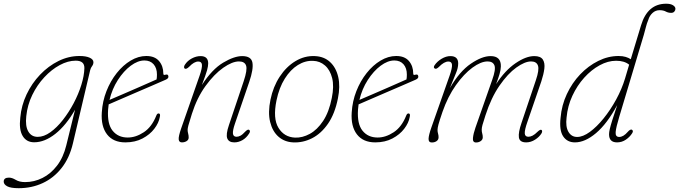

<svg xmlns="http://www.w3.org/2000/svg" viewBox="-78 -740 3566 1008"><path d="M304.5 14Q286.5 90 245.2 142.2Q204 194.5 146.2 221.2Q88.5 248 20 248Q-22 248 -40.2 238Q-58.5 228 -58.5 213.5Q-58.5 192.5 -31 192.5Q-15 192.5 4.5 204.2Q24 216 54 216Q101.5 216 145 194.2Q188.5 172.5 221.5 129.5Q254.5 86.5 270 23L316 -164Q269 -82 212.8 -37.5Q156.5 7 101.5 7Q61 7 41 -26.2Q21 -59.5 28.5 -122.5Q34 -186 61.5 -244.2Q89 -302.5 132.5 -348Q176 -393.5 229.2 -419.8Q282.5 -446 339 -446Q373 -446 392.5 -437.2Q412 -428.5 412.5 -414Q412.5 -402 405.5 -393Q398.5 -384 395.5 -372ZM60 -130.5Q54 -78 70.5 -49.8Q87 -21.5 120 -21.5Q152.5 -21.5 186.5 -45.8Q220.5 -70 252 -110.2Q283.5 -150.5 308.8 -198.2Q334 -246 349 -294.2Q364 -342.5 365 -382Q366 -421.5 319.5 -421.5Q278.5 -421.5 235.5 -398.2Q192.5 -375 154.8 -334.5Q117 -294 91.5 -241.5Q66 -189 60 -130.5Z M761 -125.5Q755.5 -94.5 732.2 -64Q709 -33.5 670.2 -13Q631.5 7.5 580 7.5Q516.5 7.5 484 -34.5Q451.5 -76.5 456.5 -150Q460 -208.5 481 -261.8Q502 -315 535 -356.5Q568 -398 608.2 -422Q648.5 -446 690 -446Q734.5 -446 757 -419.5Q779.5 -393 779.5 -353.5Q779.5 -344 789.5 -347.5Q804.5 -352.5 806 -339.5Q808 -329 793 -322Q759 -307 714.8 -288Q670.5 -269 626 -249.8Q581.5 -230.5 545.5 -215Q509.5 -199.5 492.5 -192Q490.5 -178 489.5 -164Q484.5 -89.5 513.2 -53.8Q542 -18 592.5 -18Q635 -18 677 -45.8Q719 -73.5 742.5 -133Q747 -144.5 754.5 -144.5Q765.5 -144.5 761 -125.5ZM680 -422.5Q645.5 -422.5 608.2 -394.8Q571 -367 540.8 -320Q510.5 -273 497 -215.5Q521.5 -226 564.5 -244.5Q607.5 -263 656 -284.2Q704.5 -305.5 744 -323Q746 -333 746 -348.5Q746 -382.5 728.5 -402.5Q711 -422.5 680 -422.5Z M892.5 -379.5Q888 -382 888.2 -388Q888.5 -394 892.5 -400Q906 -421 929 -433.2Q952 -445.5 975 -445.5Q1015 -445.5 1015 -407Q1015 -392.5 1008.8 -370.2Q1002.5 -348 982 -294Q1035.5 -376.5 1093.5 -411Q1151.5 -445.5 1193.5 -445.5Q1241 -445.5 1247.2 -411.5Q1253.5 -377.5 1230.5 -310L1155.5 -91Q1143 -54.5 1145 -38.2Q1147 -22 1164 -22Q1173.5 -22 1184.2 -27.5Q1195 -33 1210 -49.5Q1223 -62.5 1229.5 -58.5Q1238.5 -53 1230.5 -40Q1216 -16.5 1195.2 -4.5Q1174.5 7.5 1152 7.5Q1123.5 7.5 1115.2 -13.2Q1107 -34 1124 -83.5L1201.5 -314Q1221.5 -373.5 1214 -395.5Q1206.5 -417.5 1176.5 -417.5Q1141.5 -417.5 1094 -384.2Q1046.5 -351 1001.5 -289.2Q956.5 -227.5 929.5 -142.5Q915 -97 911 -81.5Q907 -66 907 -58Q907 -48.5 909.8 -38.8Q912.5 -29 912.5 -18Q912.5 -6 901.8 0.8Q891 7.5 877 7.5Q862 7.5 860.2 -8Q858.5 -23.5 873 -65.5L970 -343Q984 -383.5 982.2 -400.2Q980.5 -417 963 -417Q941 -417 915 -389.5Q900.5 -375.5 892.5 -379.5Z M1575 -445.5Q1623.5 -443.5 1655 -414.2Q1686.5 -385 1697.8 -335.5Q1709 -286 1696 -223Q1680 -142.5 1644 -90.5Q1608 -38.5 1560.2 -14.2Q1512.5 10 1461 7.5Q1416 5.5 1384.2 -22.2Q1352.5 -50 1340.2 -99.8Q1328 -149.5 1342 -217Q1356 -285 1390.5 -337.5Q1425 -390 1473 -419Q1521 -448 1575 -445.5ZM1471 -17.5Q1509.5 -16 1548.5 -37.2Q1587.5 -58.5 1618.5 -105.2Q1649.5 -152 1664 -226Q1676.5 -287 1665.8 -330Q1655 -373 1628.2 -396.2Q1601.5 -419.5 1566 -420.5Q1524.5 -422.5 1485.8 -398.5Q1447 -374.5 1417.2 -327.2Q1387.5 -280 1373.5 -212.5Q1354 -117.5 1384 -68.8Q1414 -20 1471 -17.5Z M2073 -125.5Q2067.5 -94.5 2044.2 -64Q2021 -33.5 1982.2 -13Q1943.5 7.5 1892 7.5Q1828.5 7.5 1796 -34.5Q1763.5 -76.5 1768.5 -150Q1772 -208.5 1793 -261.8Q1814 -315 1847 -356.5Q1880 -398 1920.2 -422Q1960.5 -446 2002 -446Q2046.5 -446 2069 -419.5Q2091.5 -393 2091.5 -353.5Q2091.5 -344 2101.5 -347.5Q2116.5 -352.5 2118 -339.5Q2120 -329 2105 -322Q2071 -307 2026.8 -288Q1982.5 -269 1938 -249.8Q1893.5 -230.5 1857.5 -215Q1821.5 -199.5 1804.5 -192Q1802.5 -178 1801.5 -164Q1796.5 -89.5 1825.2 -53.8Q1854 -18 1904.5 -18Q1947 -18 1989 -45.8Q2031 -73.5 2054.5 -133Q2059 -144.5 2066.5 -144.5Q2077.5 -144.5 2073 -125.5ZM1992 -422.5Q1957.5 -422.5 1920.2 -394.8Q1883 -367 1852.8 -320Q1822.5 -273 1809 -215.5Q1833.5 -226 1876.5 -244.5Q1919.5 -263 1968 -284.2Q2016.5 -305.5 2056 -323Q2058 -333 2058 -348.5Q2058 -382.5 2040.5 -402.5Q2023 -422.5 1992 -422.5Z M2418 -69.5 2506 -320.5Q2526 -376 2517.8 -396.8Q2509.5 -417.5 2482 -417.5Q2447 -417.5 2402.2 -384.8Q2357.5 -352 2315.2 -292.5Q2273 -233 2245 -152.5Q2229 -105.5 2224 -86.8Q2219 -68 2219 -57.5Q2219 -47.5 2221.8 -38.5Q2224.5 -29.5 2224.5 -19.5Q2224.5 -6.5 2214.2 0.8Q2204 8 2189 8Q2171.5 8 2172 -11.2Q2172.5 -30.5 2187 -71.5L2282.5 -343Q2296.5 -383 2295 -400Q2293.5 -417 2276 -417Q2253.5 -417 2225.5 -388Q2220 -383 2214.8 -380.2Q2209.5 -377.5 2205 -380Q2195.5 -385 2203.5 -397.5Q2217.5 -418 2241 -431.8Q2264.5 -445.5 2286.5 -445.5Q2327.5 -445.5 2327.5 -407Q2327.5 -383 2315.2 -354.5Q2303 -326 2284 -278Q2335 -365.5 2393.8 -405.5Q2452.5 -445.5 2497.5 -445.5Q2553 -445.5 2551.5 -391Q2551 -373 2544.5 -350.8Q2538 -328.5 2526.5 -298.5Q2574 -371 2628.8 -408.2Q2683.5 -445.5 2727 -445.5Q2760 -445.5 2771.8 -427.5Q2783.5 -409.5 2779.8 -379.5Q2776 -349.5 2764 -313L2691 -100.5Q2676 -58 2677 -40Q2678 -22 2696 -22Q2706 -22 2717.8 -27.8Q2729.5 -33.5 2745.5 -49.5Q2758.5 -61.5 2764.5 -58Q2768.5 -56 2768.2 -50.5Q2768 -45 2765 -40Q2753.5 -21 2731.2 -6.8Q2709 7.5 2684.5 7.5Q2650 7.5 2646.2 -18.5Q2642.5 -44.5 2660 -95L2735.5 -319.5Q2754 -374 2746.2 -395.8Q2738.5 -417.5 2710 -417.5Q2677.5 -417.5 2632.8 -385.5Q2588 -353.5 2544.2 -290.2Q2500.5 -227 2470.5 -134Q2459 -99 2455 -84Q2451 -69 2451 -59.5Q2451 -48 2453.8 -39Q2456.5 -30 2456.5 -19Q2456.5 -7 2446 0.5Q2435.5 8 2421 8Q2402.5 8 2405 -15.8Q2407.5 -39.5 2418 -69.5Z M3240.5 -40Q3228.5 -21 3207.8 -6.8Q3187 7.5 3161.5 7.5Q3119.5 7.5 3119.5 -35Q3119.5 -45.5 3123.2 -62Q3127 -78.5 3136.2 -108.2Q3145.5 -138 3162.5 -188.5Q3109 -90 3051.2 -41.2Q2993.5 7.5 2940.5 7.5Q2900 7.5 2878.8 -24Q2857.5 -55.5 2865 -121.5Q2870.5 -187.5 2898 -246.2Q2925.5 -305 2968.2 -349.8Q3011 -394.5 3063 -420.2Q3115 -446 3169.5 -446Q3191 -446 3206.8 -441.2Q3222.5 -436.5 3233.5 -429L3287.5 -607Q3321.5 -720.5 3419.5 -720.5Q3442.5 -720.5 3455.2 -712.5Q3468 -704.5 3468 -693.5Q3468 -686 3462.2 -679.2Q3456.5 -672.5 3445.5 -672.5Q3430 -672.5 3417.2 -679.5Q3404.5 -686.5 3385 -686.5Q3363.5 -686.5 3347.8 -672Q3332 -657.5 3325.5 -635.5Q3317.5 -616.5 3313.2 -598.8Q3309 -581 3302 -557L3173 -126.5Q3156.5 -72.5 3154.2 -46.8Q3152 -21 3173 -21Q3183.5 -21 3194.8 -27.5Q3206 -34 3219.5 -49.5Q3223.5 -54.5 3229.5 -58Q3235.5 -61.5 3240 -58.5Q3249 -53 3240.5 -40ZM2896.5 -123Q2890.5 -75 2906.2 -48Q2922 -21 2952 -21Q2982.5 -21 3018.8 -47.5Q3055 -74 3091 -118.5Q3127 -163 3156.8 -217.5Q3186.5 -272 3203.5 -328L3225 -400.5Q3200 -421 3156.5 -421Q3113.5 -421 3070 -397.2Q3026.5 -373.5 2989.2 -332.2Q2952 -291 2927 -237.2Q2902 -183.5 2896.5 -123Z"/></svg>

Font: Fraunces 72pt S100 Thin
Style: Italic
Weight: 100
Italic angle: -16°
Version: Version 1.000; ttfautohint (v1.8.3)